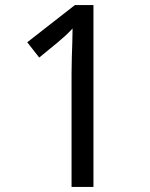

<svg xmlns="http://www.w3.org/2000/svg" viewBox="-20 -734 591 754"><path d="M261 0V-446Q261 -474 262 -506.5Q263 -539 264 -569.5Q265 -600 265 -622Q249 -605 237.5 -594.5Q226 -584 206 -567L134 -508L87 -568L274 -714H347V0Z"/></svg>

Font: hexbangla15
Style: Regular
Weight: 400
Designer: Jelle Bosma - Monotype Design Team
Foundry: Monotype Imaging Inc.
Version: Version 2.006